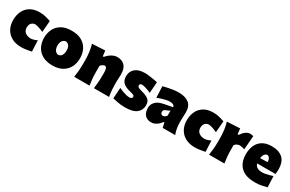

<svg xmlns="http://www.w3.org/2000/svg" viewBox="139 -1794 4533 3000"><g transform="rotate(30 2406.0 -293.5)"><path d="M344.2 13.7Q244.1 13.7 172.9 -25.4Q101.6 -64.5 64 -133.3Q26.4 -202.1 26.4 -291.5Q26.4 -381.8 60.1 -452.4Q93.8 -522.9 161.4 -563.5Q229 -604 330.6 -604Q388.2 -604 440.9 -590.6Q493.7 -577.1 530.8 -564L514.2 -357.4Q459 -383.3 418.9 -394.5Q378.9 -405.8 358.9 -405.8Q319.3 -403.3 293.7 -375.7Q268.1 -348.1 268.1 -298.8Q268.1 -241.7 306.2 -210.2Q344.2 -178.7 407.7 -177.7Q427.7 -177.7 459 -186.3Q490.2 -194.8 518.6 -211.4L527.8 -10.3Q492.2 -3.4 442.9 5.1Q393.6 13.7 344.2 13.7Z M910.6 17.6Q824.2 17.6 762.2 -7.8Q700.2 -33.2 660.6 -76.9Q621.1 -120.6 602.3 -176.5Q583.5 -232.4 583.5 -293.9Q583.5 -381.8 618.7 -452.1Q653.8 -522.5 725.1 -563.7Q796.4 -605 905.3 -605Q1017.1 -605 1089.4 -563.5Q1161.6 -522 1196.5 -451.4Q1231.4 -380.9 1231.4 -293.9Q1231.4 -204.1 1194.8 -133.8Q1158.2 -63.5 1086.9 -22.9Q1015.6 17.6 910.6 17.6ZM909.2 -171.9Q947.8 -175.3 968.5 -208.5Q989.3 -241.7 989.3 -293.9Q989.3 -401.4 909.2 -414.6Q868.7 -410.2 846.9 -378.2Q825.2 -346.2 825.2 -293.9Q825.2 -244.1 847.4 -209.7Q869.6 -175.3 909.2 -171.9Z M1296.4 0Q1305.7 -61 1310.8 -119.1Q1315.9 -177.2 1315.9 -250.5V-308.6Q1315.9 -377 1307.9 -445.6Q1299.8 -514.2 1278.8 -586.4L1511.7 -598.1L1523.4 -501H1542Q1579.6 -547.4 1629.4 -576.2Q1679.2 -605 1728.5 -605Q1814.5 -605 1863 -553.7Q1911.6 -502.4 1911.6 -397.5Q1911.6 -358.9 1908.9 -321.3Q1906.2 -283.7 1906.2 -250.5Q1906.2 -177.2 1910.2 -119.1Q1914.1 -61 1926.3 0H1652.3Q1659.7 -61 1664.3 -117.4Q1668.9 -173.8 1668.9 -236.8V-288.6Q1668.9 -340.8 1658.4 -365.7Q1647.9 -390.6 1620.6 -390.6Q1608.4 -390.6 1587.4 -376.7Q1566.4 -362.8 1553.2 -347.2V-236.8Q1553.2 -173.8 1558.1 -117.4Q1563 -61 1572.8 0Z M2221.7 17.6Q2143.6 17.6 2087.2 5.4Q2030.8 -6.8 1994.1 -14.6L2007.3 -209.5Q2038.6 -193.8 2074.5 -180.7Q2110.4 -167.5 2144.8 -159.4Q2179.2 -151.4 2205.1 -151.4Q2224.1 -153.3 2238 -161.4Q2252 -169.4 2252 -189.5Q2252 -209.5 2230.2 -218.8Q2208.5 -228 2152.3 -242.2Q2066.4 -264.2 2029.8 -305.2Q1993.2 -346.2 1993.2 -412.6Q1993.2 -501.5 2053 -552.7Q2112.8 -604 2224.1 -604Q2263.2 -604 2308.1 -598.1Q2353 -592.3 2393.3 -585Q2433.6 -577.6 2458.5 -572.8L2444.3 -372.6Q2389.6 -397.9 2343.3 -411.1Q2296.9 -424.3 2274.9 -424.3Q2261.7 -422.4 2249.3 -415.3Q2236.8 -408.2 2236.8 -390.6Q2236.8 -372.6 2251.5 -360.4Q2266.1 -348.1 2310.5 -336.9Q2378.9 -319.8 2418.7 -298.8Q2458.5 -277.8 2475.6 -248.3Q2492.7 -218.8 2492.7 -175.3Q2492.7 -89.4 2428.7 -35.9Q2364.7 17.6 2221.7 17.6Z M2691.9 16.1Q2638.7 16.1 2604.2 -6.6Q2569.8 -29.3 2553 -66.7Q2536.1 -104 2536.1 -147.5Q2536.1 -198.7 2554.9 -232.4Q2573.7 -266.1 2602.3 -286.1Q2630.9 -306.2 2661.6 -316.7Q2692.4 -327.1 2715.8 -331.5L2871.6 -361.3Q2874.5 -412.6 2770 -412.6Q2756.8 -412.6 2722.9 -405Q2689 -397.5 2647.7 -384.8Q2606.4 -372.1 2571.8 -356.4L2563 -561.5Q2592.8 -568.8 2636.7 -579.1Q2680.7 -589.4 2732.9 -597.2Q2785.2 -605 2838.9 -605Q2952.6 -605 3019.3 -554.4Q3085.9 -503.9 3085.9 -390.1Q3085.9 -360.4 3083.5 -318.8Q3081.1 -277.3 3081.1 -248V-216.3Q3081.1 -168 3088.4 -113.8Q3095.7 -59.6 3118.2 0H2893.1L2873.5 -86.4H2858.4Q2841.8 -61.5 2816.4 -37.8Q2791 -14.2 2759.3 1Q2727.5 16.1 2691.9 16.1ZM2801.8 -164.1Q2817.4 -164.1 2834.7 -175Q2852.1 -186 2864.3 -204.1V-297.4Q2856.4 -289.6 2844.7 -283Q2833 -276.4 2805.7 -267.1Q2787.6 -261.2 2771.7 -249Q2755.9 -236.8 2755.9 -210.9Q2755.9 -186 2770.3 -175Q2784.7 -164.1 2801.8 -164.1Z M3477.1 13.7Q3377 13.7 3305.7 -25.4Q3234.4 -64.5 3196.8 -133.3Q3159.2 -202.1 3159.2 -291.5Q3159.2 -381.8 3192.9 -452.4Q3226.6 -522.9 3294.2 -563.5Q3361.8 -604 3463.4 -604Q3521 -604 3573.7 -590.6Q3626.5 -577.1 3663.6 -564L3647 -357.4Q3591.8 -383.3 3551.8 -394.5Q3511.7 -405.8 3491.7 -405.8Q3452.1 -403.3 3426.5 -375.7Q3400.9 -348.1 3400.9 -298.8Q3400.9 -241.7 3439 -210.2Q3477.1 -178.7 3540.5 -177.7Q3560.5 -177.7 3591.8 -186.3Q3623 -194.8 3651.4 -211.4L3660.6 -10.3Q3625 -3.4 3575.7 5.1Q3526.4 13.7 3477.1 13.7Z M3730 0Q3739.3 -61 3744.4 -119.1Q3749.5 -177.2 3749.5 -250.5V-308.6Q3749.5 -377 3741.5 -445.6Q3733.4 -514.2 3712.4 -586.4L3945.3 -598.1L3957 -499H3975.1Q4012.2 -553.7 4049.6 -579.3Q4086.9 -605 4124.5 -605Q4135.3 -605 4151.9 -603Q4168.5 -601.1 4183.6 -593.3L4163.6 -347.2Q4141.1 -354 4116.5 -359.9Q4091.8 -365.7 4076.7 -365.7Q4052.7 -365.7 4026.9 -353.5Q4001 -341.3 3986.8 -318.4V-236.8Q3986.8 -173.8 3991.7 -117.4Q3996.6 -61 4006.3 0Z M4562.5 17.6Q4441.9 17.6 4367.2 -22.2Q4292.5 -62 4257.8 -132.3Q4223.1 -202.6 4223.1 -293.9Q4223.1 -385.3 4254.6 -455.3Q4286.1 -525.4 4351.6 -565.2Q4417 -605 4517.6 -605Q4645 -605 4715.3 -541Q4785.6 -477.1 4785.6 -338.4Q4785.6 -313.5 4783.7 -294.7Q4781.7 -275.9 4779.3 -257.3H4449.7Q4458.5 -216.3 4493.2 -195.3Q4527.8 -174.3 4593.8 -174.3Q4612.8 -174.3 4643.1 -180.2Q4673.3 -186 4707 -195.3Q4740.7 -204.6 4769 -213.9L4777.3 -15.6Q4739.3 -6.3 4687.3 5.6Q4635.3 17.6 4562.5 17.6ZM4580.6 -356Q4580.1 -400.4 4562.5 -425.5Q4544.9 -450.7 4520 -452.6Q4493.7 -449.7 4473.4 -424.6Q4453.1 -399.4 4447.8 -351.6Z"/></g></svg>

Font: Pinar-DS1-FD Black
Style: Regular
Weight: 900
Designer: Amin Abedi
Version: Version 2.000